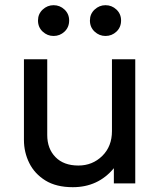

<svg xmlns="http://www.w3.org/2000/svg" viewBox="-20 -724 634 758"><path d="M267.5 15Q202 15 159.2 -11.5Q116.5 -38 95.5 -80.5Q74.5 -123 74.5 -171.5V-490H166.5V-191Q166.5 -137 199 -103.8Q231.5 -70.5 289.5 -70.5Q345 -70.5 383.5 -108.2Q422 -146 422 -206.5V-490H514V0H429.5V-60Q367.5 15 267.5 15ZM191.5 -582Q167 -582 148.5 -599.2Q130 -616.5 130 -643Q130 -669 148.5 -686.2Q167 -703.5 191.5 -703.5Q216.5 -703.5 234.8 -686.2Q253 -669 253 -643Q253 -616.5 234.8 -599.2Q216.5 -582 191.5 -582ZM396.5 -582Q372 -582 353.5 -599.2Q335 -616.5 335 -643Q335 -669 353.5 -686.2Q372 -703.5 396.5 -703.5Q421.5 -703.5 439.8 -686.2Q458 -669 458 -643Q458 -616.5 439.8 -599.2Q421.5 -582 396.5 -582Z"/></svg>

Font: Geologica Light
Style: Regular
Weight: 300
Designer: Sindre Bremnes, Frode Helland
Foundry: Monokrom Skriftforlag AS
Version: Version 1.010; ttfautohint (v1.8.4.7-5d5b);gftools[0.9.28]